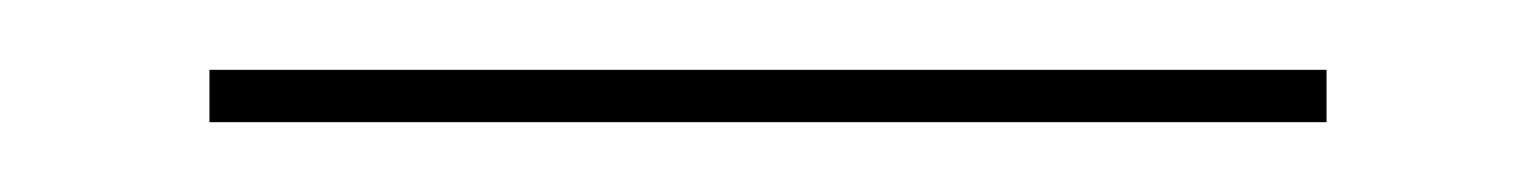

<svg xmlns="http://www.w3.org/2000/svg" viewBox="-20 -655 440 55"><path d="M40 -635H360V-620H40Z"/></svg>

Font: kawoszeh
Style: Medium
Weight: 500
Version: Version 000.030